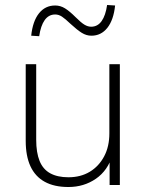

<svg xmlns="http://www.w3.org/2000/svg" viewBox="-20 -741 585 769"><path d="M254 8Q197 8 159 -13Q121 -34 102 -75Q83 -116 83 -177V-484H125V-181Q125 -130 138.5 -96.5Q152 -63 181 -47Q210 -31 254 -31Q303 -31 339.5 -53Q376 -75 397 -114.5Q418 -154 418 -207V-484H460V0H419V-121H431Q412 -58 364 -25Q316 8 254 8ZM137 -596 105 -598Q111 -656 136 -687.5Q161 -719 201 -719Q222 -719 240.5 -707.5Q259 -696 283 -672Q305 -650 318.5 -642Q332 -634 345 -634Q371 -634 387 -656.5Q403 -679 409 -721L441 -719Q435 -661 410 -629.5Q385 -598 346 -598Q326 -598 307.5 -609.5Q289 -621 263 -645Q241 -666 228 -674.5Q215 -683 201 -683Q175 -683 159 -660.5Q143 -638 137 -596Z"/></svg>

Font: Nunito Sans 12pt ExtraLight ExtraLight
Style: Regular
Weight: 250
Version: Version 3.101;gftools[0.9.27]